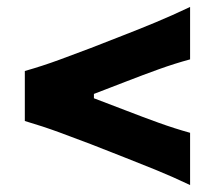

<svg xmlns="http://www.w3.org/2000/svg" viewBox="-20 -580 618 553"><path d="M527.5 -47Q476 -71.5 427.5 -91.2Q379 -111 336.5 -127.5L241 -165Q199 -181 150.8 -198.8Q102.5 -216.5 51.5 -231.5V-375.5Q102.5 -390 150.8 -407.8Q199 -425.5 241 -441.5L337 -479Q379.5 -495.5 427.8 -515.5Q476 -535.5 527.5 -560V-409Q483 -397 437.2 -380.5Q391.5 -364 346.5 -346.5L250.5 -309.5V-297L346 -260.5Q391 -243 436.8 -226.5Q482.5 -210 527.5 -197.5Z"/></svg>

Font: Commissioner Flair
Style: Bold
Weight: 700
Designer: Kostas Bartsokas
Foundry: Kostas Bartsokas
Version: Version 1.000; ttfautohint (v1.8.3)